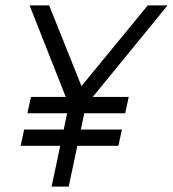

<svg xmlns="http://www.w3.org/2000/svg" viewBox="-20 -687 637 707"><path d="M94 -330H454L441 -270H81ZM69 -210H429L416 -150H56ZM280 -370 524 -667H597L297 -300H234L89 -667H161ZM240 -330H303L233 0H170Z"/></svg>

Font: Epunda Sans Light
Style: Italic
Weight: 300
Italic angle: -12.0243°
Designer: Simon Atzbach
Foundry: typofactur
Version: Version 2.204